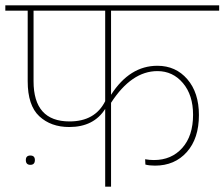

<svg xmlns="http://www.w3.org/2000/svg" viewBox="-26 -701 843 721"><path d="M797 -661H391V-345Q461 -454 565 -454Q634 -454 677.5 -403.5Q721 -353 721 -269Q721 -181 675.5 -130Q630 -79 556 -79Q535 -79 520 -83L519 -103Q536 -100 552 -100Q618 -100 658.5 -145.5Q699 -191 699 -270Q699 -344 661 -389Q623 -434 565 -434Q468 -434 391 -315V0H369V-292Q326 -224 234 -224Q165 -224 121.5 -264.5Q78 -305 78 -396V-661H-6V-681H797ZM235 -245Q331 -245 369 -321V-661H100V-396Q100 -245 235 -245ZM105 -100Q105 -82 88 -82Q71 -82 71 -100Q71 -117 88 -117Q105 -117 105 -100Z"/></svg>

Font: FiraGO Thin
Style: Regular
Weight: 100
Designer: bBox Type
Foundry: bBox Type GmbH
Version: Version 1.001;PS 001.001;hotconv 1.0.88;makeotf.lib2.5.64775